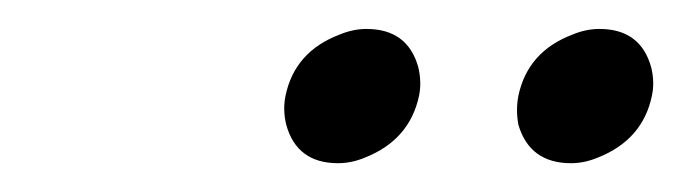

<svg xmlns="http://www.w3.org/2000/svg" viewBox="-20 -641 469 132"><path d="M176.3 -575.2Q182.6 -605.5 213.4 -617.2Q222.7 -621.1 231.9 -621.1Q260.3 -621.1 267.6 -594.7Q270 -584.5 268.1 -575.2Q261.7 -544.9 231 -532.7Q221.7 -528.8 212.4 -528.8Q184.1 -528.8 176.8 -555.2Q174.3 -565.4 176.3 -575.2ZM336.4 -575.2Q342.8 -605.5 373.5 -617.2Q382.8 -621.1 392.1 -621.1Q420.4 -621.1 427.7 -594.7Q430.2 -584.5 428.2 -575.2Q421.9 -544.9 391.1 -532.7Q381.8 -528.8 372.6 -528.8Q344.2 -528.8 336.4 -555.2Q334.5 -565.4 336.4 -575.2Z"/></svg>

Font: Linux Biolinum Capitals O
Style: Italic Samll Caps
Weight: 400
Italic angle: -12°
Designer: Philipp H. Poll
Foundry: Philipp H. Poll
Version: Version 0.6.2